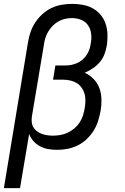

<svg xmlns="http://www.w3.org/2000/svg" viewBox="-22 -763 642 988"><path d="M-2 205 122 -545Q126 -571 135 -597.5Q144 -624 159.5 -647.5Q175 -671 196.5 -690.5Q218 -710 243.5 -722Q269 -734 296 -738.5Q323 -743 350 -743Q378 -743 405 -738Q432 -733 455.5 -720Q479 -707 496 -686.5Q513 -666 521.5 -640.5Q530 -615 531 -587Q532 -559 528 -531Q524 -508 516 -485.5Q508 -463 492.5 -444.5Q477 -426 456.5 -412Q436 -398 414 -389Q439 -377 459 -357Q479 -337 489 -310.5Q499 -284 500 -254Q501 -224 496 -194Q491 -168 483 -141.5Q475 -115 460 -91Q445 -67 424 -47Q403 -27 377.5 -14.5Q352 -2 325 3Q298 8 272 8Q248 8 225.5 4Q203 0 183.5 -10.5Q164 -21 149.5 -37.5Q135 -54 128 -74L81 205ZM251 -65Q270 -65 289.5 -68.5Q309 -72 327 -80.5Q345 -89 361 -102.5Q377 -116 388 -133Q399 -150 405 -169Q411 -188 414 -207Q417 -226 417.5 -245Q418 -264 413 -281Q408 -298 397.5 -312.5Q387 -327 372 -336Q357 -345 339 -349Q321 -353 302 -353H251L263 -426H314Q330 -426 345 -429Q360 -432 375 -438.5Q390 -445 402.5 -456Q415 -467 424 -480.5Q433 -494 438 -509Q443 -524 445 -540Q450 -564 447 -589Q444 -614 431 -633Q418 -652 395.5 -661Q373 -670 348 -670Q331 -670 313 -666Q295 -662 279 -653Q263 -644 249.5 -630.5Q236 -617 226.5 -601Q217 -585 211.5 -567.5Q206 -550 204 -533L142 -163Q140 -148 141.5 -133.5Q143 -119 150.5 -107Q158 -95 169 -87Q180 -79 193.5 -74Q207 -69 221.5 -67Q236 -65 251 -65Z"/></svg>

Font: Iosevka Curly Extended
Style: Italic
Weight: 400
Width: 7
Italic angle: -9°
Monospace: yes
Designer: Belleve Invis
Foundry: Belleve Invis
Version: Version 11.1.0; ttfautohint (v1.8.3)